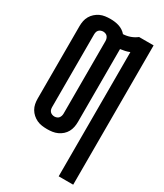

<svg xmlns="http://www.w3.org/2000/svg" viewBox="-233 -831 967 1134"><g transform="rotate(30 250.0 -264.0)"><path d="M369 215V-632Q354 -626 338.5 -622.5Q323 -619 307 -617V-120Q307 -102 303.5 -84.5Q300 -67 291.5 -51.5Q283 -36 269.5 -24Q256 -12 239.5 -4.5Q223 3 205.5 5.5Q188 8 170 8Q152 8 134 5.5Q116 3 100 -4.5Q84 -12 70.5 -24Q57 -36 48 -51.5Q39 -67 35.5 -84.5Q32 -102 32 -120V-615Q32 -633 35.5 -650.5Q39 -668 48 -683.5Q57 -699 70.5 -711Q84 -723 100 -730.5Q116 -738 134 -740.5Q152 -743 170 -743Q185 -743 200 -741Q215 -739 229 -734.5Q243 -730 256 -721.5Q269 -713 278 -702Q303 -703 326.5 -711.5Q350 -720 369 -735H468V215ZM170 -78Q178 -78 186 -81Q194 -84 199 -90Q204 -96 206.5 -104Q209 -112 209 -120V-615Q209 -623 206.5 -631Q204 -639 199 -645Q194 -651 186 -654Q178 -657 170 -657Q162 -657 154 -654Q146 -651 140.5 -645Q135 -639 133 -631Q131 -623 131 -615V-120Q131 -112 133 -104Q135 -96 140.5 -90Q146 -84 154 -81Q162 -78 170 -78Z"/></g></svg>

Font: Iosevka Curly Semibold
Style: Regular
Weight: 600
Monospace: yes
Designer: Belleve Invis
Foundry: Belleve Invis
Version: Version 22.1.2; ttfautohint (v1.8.4)